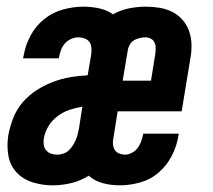

<svg xmlns="http://www.w3.org/2000/svg" viewBox="-20 -548 640 576"><path d="M138 8Q107 8 78 -1Q49 -10 29.5 -31Q10 -52 5 -82Q0 -112 5 -143Q10 -169 20 -194.5Q30 -220 48 -241Q66 -262 90 -277.5Q114 -293 139.5 -302.5Q165 -312 191 -316.5Q217 -321 243 -322L254 -387Q255 -397 254 -406.5Q253 -416 247.5 -423Q242 -430 233 -433Q224 -436 215 -436Q204 -436 193 -431Q182 -426 174.5 -417.5Q167 -409 163 -398Q159 -387 157 -376Q157 -376 156.5 -375Q156 -374 156 -373H49Q50 -375 50 -377Q50 -379 51 -381Q56 -412 71.5 -441Q87 -470 112.5 -490.5Q138 -511 169 -519.5Q200 -528 230 -528Q254 -528 277.5 -523Q301 -518 319 -505Q342 -518 367.5 -523Q393 -528 418 -528Q439 -528 459.5 -524.5Q480 -521 497.5 -512Q515 -503 528 -488Q541 -473 547.5 -454Q554 -435 554.5 -414Q555 -393 551 -372L525 -214H333L320 -133Q318 -124 319 -114.5Q320 -105 324.5 -98Q329 -91 337.5 -87.5Q346 -84 355 -84Q365 -84 375.5 -89.5Q386 -95 392.5 -103.5Q399 -112 403 -122.5Q407 -133 409 -144Q409 -144 409 -145Q409 -146 409 -147H516Q516 -145 515.5 -143Q515 -141 515 -139Q510 -109 495 -80Q480 -51 455.5 -30Q431 -9 400 -0.5Q369 8 340 8Q313 8 288.5 1.5Q264 -5 246 -21Q221 -5 193 1.5Q165 8 138 8ZM348 -306H433L446 -387Q447 -396 447 -404.5Q447 -413 443.5 -420.5Q440 -428 432.5 -432Q425 -436 416 -436Q408 -436 399.5 -434Q391 -432 383.5 -428Q376 -424 371 -416.5Q366 -409 364 -401ZM152 -84Q160 -84 169.5 -87Q179 -90 186 -96.5Q193 -103 198 -111Q203 -119 207 -127.5Q211 -136 213 -145Q215 -154 217 -163L227 -228Q208 -225 188.5 -218.5Q169 -212 152 -199Q135 -186 124.5 -168Q114 -150 111 -130Q110 -121 111.5 -112Q113 -103 119 -96.5Q125 -90 133.5 -87Q142 -84 152 -84Z"/></svg>

Font: Iosevka SS04 SmBd Ex Obl
Style: Regular
Weight: 600
Width: 7
Italic angle: -9°
Monospace: yes
Designer: Belleve Invis
Foundry: Belleve Invis
Version: Version 19.0.0; ttfautohint (v1.8.4)